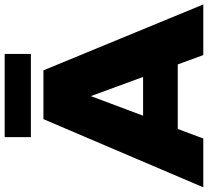

<svg xmlns="http://www.w3.org/2000/svg" viewBox="-82 -856 911 842"><g transform="rotate(-90 374.0 -435.5)"><path d="M553 0H775L486 -701H272L-27 0H187L229 -112H512ZM287 -264 373 -493 457 -264ZM193 -871V-756H558V-871Z"/></g></svg>

Font: Argentum Sans ExtraBold
Style: Regular
Weight: 800
Designer: Julieta Ulanovsky
Foundry: Julieta Ulanovsky
Version: Version 5.001;February 15, 2019;FontCreator 11.5.0.2425 64-b